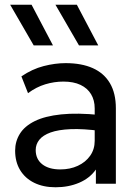

<svg xmlns="http://www.w3.org/2000/svg" viewBox="-20 -777 582 812"><path d="M215 15Q163 15 124.5 -4Q86 -23 65 -57.8Q44 -92.5 44 -140Q44 -179 64 -211.2Q84 -243.5 127 -264.8Q170 -286 238.5 -293.2Q307 -300.5 404 -290.5L406.5 -223Q331.5 -233 279 -230.8Q226.5 -228.5 194 -216.8Q161.5 -205 146.2 -185.8Q131 -166.5 131 -142.5Q131 -104 158.8 -82.2Q186.5 -60.5 235 -60.5Q276.5 -60.5 309.2 -75.8Q342 -91 361.2 -118.2Q380.5 -145.5 380.5 -181.5V-318.5Q380.5 -353 365.2 -378.5Q350 -404 320.5 -418Q291 -432 248 -432Q209.5 -432 171.5 -420.5Q133.5 -409 98.5 -383L70.5 -454Q116 -485 164.5 -497.5Q213 -510 257.5 -510Q325 -510 372.5 -488.8Q420 -467.5 445 -425Q470 -382.5 470 -319V0H385.5V-60Q360 -23.5 315 -4.2Q270 15 215 15ZM314 -585 214.5 -757H305L395.5 -585ZM122.5 -585 23 -757H113.5L204 -585Z"/></svg>

Font: Geologica Thin Roman Light
Style: Regular
Weight: 300
Version: Version 1.010;gftools[0.9.28]